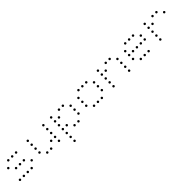

<svg xmlns="http://www.w3.org/2000/svg" viewBox="359 -1892 3483 3483"><g transform="rotate(-45 2100.0 -150.5)"><path d="M149 -473Q141 -473 134.5 -466Q128 -459 128 -451V-449Q128 -441 134.5 -434.5Q141 -428 149 -428H151Q159 -428 166 -434.5Q173 -441 173 -449V-451Q173 -459 166 -466Q159 -473 151 -473ZM249 -473Q241 -473 234.5 -466Q228 -459 228 -451V-449Q228 -441 234.5 -434.5Q241 -428 249 -428H251Q259 -428 266 -434.5Q273 -441 273 -449V-451Q273 -459 266 -466Q259 -473 251 -473ZM349 -473Q341 -473 334.5 -466Q328 -459 328 -451V-449Q328 -441 334.5 -434.5Q341 -428 349 -428H351Q359 -428 366 -434.5Q373 -441 373 -449V-451Q373 -459 366 -466Q359 -473 351 -473ZM49 -373Q41 -373 34.5 -366Q28 -359 28 -351V-349Q28 -341 34.5 -334.5Q41 -328 49 -328H51Q59 -328 66 -334.5Q73 -341 73 -349V-351Q73 -359 66 -366Q59 -373 51 -373ZM149 -273Q141 -273 134.5 -266Q128 -259 128 -251V-249Q128 -241 134.5 -234.5Q141 -228 149 -228H151Q159 -228 166 -234.5Q173 -241 173 -249V-251Q173 -259 166 -266Q159 -273 151 -273ZM249 -273Q241 -273 234.5 -266Q228 -259 228 -251V-249Q228 -241 234.5 -234.5Q241 -228 249 -228H251Q259 -228 266 -234.5Q273 -241 273 -249V-251Q273 -259 266 -266Q259 -273 251 -273ZM349 -273Q341 -273 334.5 -266Q328 -259 328 -251V-249Q328 -241 334.5 -234.5Q341 -228 349 -228H351Q359 -228 366 -234.5Q373 -241 373 -249V-251Q373 -259 366 -266Q359 -273 351 -273ZM449 -173Q441 -173 434.5 -166Q428 -159 428 -151V-149Q428 -141 434.5 -134.5Q441 -128 449 -128H451Q459 -128 466 -134.5Q473 -141 473 -149V-151Q473 -159 466 -166Q459 -173 451 -173ZM49 -73Q41 -73 34.5 -66Q28 -59 28 -51V-49Q28 -41 34.5 -34.5Q41 -28 49 -28H51Q59 -28 66 -34.5Q73 -41 73 -49V-51Q73 -59 66 -66Q59 -73 51 -73ZM149 -73Q141 -73 134.5 -66Q128 -59 128 -51V-49Q128 -41 134.5 -34.5Q141 -28 149 -28H151Q159 -28 166 -34.5Q173 -41 173 -49V-51Q173 -59 166 -66Q159 -73 151 -73ZM249 -73Q241 -73 234.5 -66Q228 -59 228 -51V-49Q228 -41 234.5 -34.5Q241 -28 249 -28H251Q259 -28 266 -34.5Q273 -41 273 -49V-51Q273 -59 266 -66Q259 -73 251 -73ZM349 -73Q341 -73 334.5 -66Q328 -59 328 -51V-49Q328 -41 334.5 -34.5Q341 -28 349 -28H351Q359 -28 366 -34.5Q373 -41 373 -49V-51Q373 -59 366 -66Q359 -73 351 -73Z M649 -473Q641 -473 634.5 -466Q628 -459 628 -451V-449Q628 -441 634.5 -434.5Q641 -428 649 -428H651Q659 -428 666 -434.5Q673 -441 673 -449V-451Q673 -459 666 -466Q659 -473 651 -473ZM1049 -473Q1041 -473 1034.5 -466Q1028 -459 1028 -451V-449Q1028 -441 1034.5 -434.5Q1041 -428 1049 -428H1051Q1059 -428 1066 -434.5Q1073 -441 1073 -449V-451Q1073 -459 1066 -466Q1059 -473 1051 -473ZM649 -373Q641 -373 634.5 -366Q628 -359 628 -351V-349Q628 -341 634.5 -334.5Q641 -328 649 -328H651Q659 -328 666 -334.5Q673 -341 673 -349V-351Q673 -359 666 -366Q659 -373 651 -373ZM1049 -373Q1041 -373 1034.5 -366Q1028 -359 1028 -351V-349Q1028 -341 1034.5 -334.5Q1041 -328 1049 -328H1051Q1059 -328 1066 -334.5Q1073 -341 1073 -349V-351Q1073 -359 1066 -366Q1059 -373 1051 -373ZM649 -273Q641 -273 634.5 -266Q628 -259 628 -251V-249Q628 -241 634.5 -234.5Q641 -228 649 -228H651Q659 -228 666 -234.5Q673 -241 673 -249V-251Q673 -259 666 -266Q659 -273 651 -273ZM1049 -273Q1041 -273 1034.5 -266Q1028 -259 1028 -251V-249Q1028 -241 1034.5 -234.5Q1041 -228 1049 -228H1051Q1059 -228 1066 -234.5Q1073 -241 1073 -249V-251Q1073 -259 1066 -266Q1059 -273 1051 -273ZM649 -173Q641 -173 634.5 -166Q628 -159 628 -151V-149Q628 -141 634.5 -134.5Q641 -128 649 -128H651Q659 -128 666 -134.5Q673 -141 673 -149V-151Q673 -159 666 -166Q659 -173 651 -173ZM949 -173Q941 -173 934.5 -166Q928 -159 928 -151V-149Q928 -141 934.5 -134.5Q941 -128 949 -128H951Q959 -128 966 -134.5Q973 -141 973 -149V-151Q973 -159 966 -166Q959 -173 951 -173ZM1049 -173Q1041 -173 1034.5 -166Q1028 -159 1028 -151V-149Q1028 -141 1034.5 -134.5Q1041 -128 1049 -128H1051Q1059 -128 1066 -134.5Q1073 -141 1073 -149V-151Q1073 -159 1066 -166Q1059 -173 1051 -173ZM749 -73Q741 -73 734.5 -66Q728 -59 728 -51V-49Q728 -41 734.5 -34.5Q741 -28 749 -28H751Q759 -28 766 -34.5Q773 -41 773 -49V-51Q773 -59 766 -66Q759 -73 751 -73ZM849 -73Q841 -73 834.5 -66Q828 -59 828 -51V-49Q828 -41 834.5 -34.5Q841 -28 849 -28H851Q859 -28 866 -34.5Q873 -41 873 -49V-51Q873 -59 866 -66Q859 -73 851 -73ZM1049 -73Q1041 -73 1034.5 -66Q1028 -59 1028 -51V-49Q1028 -41 1034.5 -34.5Q1041 -28 1049 -28H1051Q1059 -28 1066 -34.5Q1073 -41 1073 -49V-51Q1073 -59 1066 -66Q1059 -73 1051 -73Z M1249 -473Q1241 -473 1234.5 -466Q1228 -459 1228 -451V-449Q1228 -441 1234.5 -434.5Q1241 -428 1249 -428H1251Q1259 -428 1266 -434.5Q1273 -441 1273 -449V-451Q1273 -459 1266 -466Q1259 -473 1251 -473ZM1449 -473Q1441 -473 1434.5 -466Q1428 -459 1428 -451V-449Q1428 -441 1434.5 -434.5Q1441 -428 1449 -428H1451Q1459 -428 1466 -434.5Q1473 -441 1473 -449V-451Q1473 -459 1466 -466Q1459 -473 1451 -473ZM1549 -473Q1541 -473 1534.5 -466Q1528 -459 1528 -451V-449Q1528 -441 1534.5 -434.5Q1541 -428 1549 -428H1551Q1559 -428 1566 -434.5Q1573 -441 1573 -449V-451Q1573 -459 1566 -466Q1559 -473 1551 -473ZM1249 -373Q1241 -373 1234.5 -366Q1228 -359 1228 -351V-349Q1228 -341 1234.5 -334.5Q1241 -328 1249 -328H1251Q1259 -328 1266 -334.5Q1273 -341 1273 -349V-351Q1273 -359 1266 -366Q1259 -373 1251 -373ZM1349 -373Q1341 -373 1334.5 -366Q1328 -359 1328 -351V-349Q1328 -341 1334.5 -334.5Q1341 -328 1349 -328H1351Q1359 -328 1366 -334.5Q1373 -341 1373 -349V-351Q1373 -359 1366 -366Q1359 -373 1351 -373ZM1649 -373Q1641 -373 1634.5 -366Q1628 -359 1628 -351V-349Q1628 -341 1634.5 -334.5Q1641 -328 1649 -328H1651Q1659 -328 1666 -334.5Q1673 -341 1673 -349V-351Q1673 -359 1666 -366Q1659 -373 1651 -373ZM1249 -273Q1241 -273 1234.5 -266Q1228 -259 1228 -251V-249Q1228 -241 1234.5 -234.5Q1241 -228 1249 -228H1251Q1259 -228 1266 -234.5Q1273 -241 1273 -249V-251Q1273 -259 1266 -266Q1259 -273 1251 -273ZM1649 -273Q1641 -273 1634.5 -266Q1628 -259 1628 -251V-249Q1628 -241 1634.5 -234.5Q1641 -228 1649 -228H1651Q1659 -228 1666 -234.5Q1673 -241 1673 -249V-251Q1673 -259 1666 -266Q1659 -273 1651 -273ZM1249 -173Q1241 -173 1234.5 -166Q1228 -159 1228 -151V-149Q1228 -141 1234.5 -134.5Q1241 -128 1249 -128H1251Q1259 -128 1266 -134.5Q1273 -141 1273 -149V-151Q1273 -159 1266 -166Q1259 -173 1251 -173ZM1349 -173Q1341 -173 1334.5 -166Q1328 -159 1328 -151V-149Q1328 -141 1334.5 -134.5Q1341 -128 1349 -128H1351Q1359 -128 1366 -134.5Q1373 -141 1373 -149V-151Q1373 -159 1366 -166Q1359 -173 1351 -173ZM1649 -173Q1641 -173 1634.5 -166Q1628 -159 1628 -151V-149Q1628 -141 1634.5 -134.5Q1641 -128 1649 -128H1651Q1659 -128 1666 -134.5Q1673 -141 1673 -149V-151Q1673 -159 1666 -166Q1659 -173 1651 -173ZM1249 -73Q1241 -73 1234.5 -66Q1228 -59 1228 -51V-49Q1228 -41 1234.5 -34.5Q1241 -28 1249 -28H1251Q1259 -28 1266 -34.5Q1273 -41 1273 -49V-51Q1273 -59 1266 -66Q1259 -73 1251 -73ZM1449 -73Q1441 -73 1434.5 -66Q1428 -59 1428 -51V-49Q1428 -41 1434.5 -34.5Q1441 -28 1449 -28H1451Q1459 -28 1466 -34.5Q1473 -41 1473 -49V-51Q1473 -59 1466 -66Q1459 -73 1451 -73ZM1549 -73Q1541 -73 1534.5 -66Q1528 -59 1528 -51V-49Q1528 -41 1534.5 -34.5Q1541 -28 1549 -28H1551Q1559 -28 1566 -34.5Q1573 -41 1573 -49V-51Q1573 -59 1566 -66Q1559 -73 1551 -73ZM1249 27Q1241 27 1234.5 34Q1228 41 1228 49V51Q1228 59 1234.5 65.5Q1241 72 1249 72H1251Q1259 72 1266 65.5Q1273 59 1273 51V49Q1273 41 1266 34Q1259 27 1251 27ZM1249 127Q1241 127 1234.5 134Q1228 141 1228 149V151Q1228 159 1234.5 165.5Q1241 172 1249 172H1251Q1259 172 1266 165.5Q1273 159 1273 151V149Q1273 141 1266 134Q1259 127 1251 127Z M1949 -473Q1941 -473 1934.5 -466Q1928 -459 1928 -451V-449Q1928 -441 1934.5 -434.5Q1941 -428 1949 -428H1951Q1959 -428 1966 -434.5Q1973 -441 1973 -449V-451Q1973 -459 1966 -466Q1959 -473 1951 -473ZM2049 -473Q2041 -473 2034.5 -466Q2028 -459 2028 -451V-449Q2028 -441 2034.5 -434.5Q2041 -428 2049 -428H2051Q2059 -428 2066 -434.5Q2073 -441 2073 -449V-451Q2073 -459 2066 -466Q2059 -473 2051 -473ZM2149 -473Q2141 -473 2134.5 -466Q2128 -459 2128 -451V-449Q2128 -441 2134.5 -434.5Q2141 -428 2149 -428H2151Q2159 -428 2166 -434.5Q2173 -441 2173 -449V-451Q2173 -459 2166 -466Q2159 -473 2151 -473ZM1849 -373Q1841 -373 1834.5 -366Q1828 -359 1828 -351V-349Q1828 -341 1834.5 -334.5Q1841 -328 1849 -328H1851Q1859 -328 1866 -334.5Q1873 -341 1873 -349V-351Q1873 -359 1866 -366Q1859 -373 1851 -373ZM2249 -373Q2241 -373 2234.5 -366Q2228 -359 2228 -351V-349Q2228 -341 2234.5 -334.5Q2241 -328 2249 -328H2251Q2259 -328 2266 -334.5Q2273 -341 2273 -349V-351Q2273 -359 2266 -366Q2259 -373 2251 -373ZM1849 -273Q1841 -273 1834.5 -266Q1828 -259 1828 -251V-249Q1828 -241 1834.5 -234.5Q1841 -228 1849 -228H1851Q1859 -228 1866 -234.5Q1873 -241 1873 -249V-251Q1873 -259 1866 -266Q1859 -273 1851 -273ZM2249 -273Q2241 -273 2234.5 -266Q2228 -259 2228 -251V-249Q2228 -241 2234.5 -234.5Q2241 -228 2249 -228H2251Q2259 -228 2266 -234.5Q2273 -241 2273 -249V-251Q2273 -259 2266 -266Q2259 -273 2251 -273ZM1849 -173Q1841 -173 1834.5 -166Q1828 -159 1828 -151V-149Q1828 -141 1834.5 -134.5Q1841 -128 1849 -128H1851Q1859 -128 1866 -134.5Q1873 -141 1873 -149V-151Q1873 -159 1866 -166Q1859 -173 1851 -173ZM2249 -173Q2241 -173 2234.5 -166Q2228 -159 2228 -151V-149Q2228 -141 2234.5 -134.5Q2241 -128 2249 -128H2251Q2259 -128 2266 -134.5Q2273 -141 2273 -149V-151Q2273 -159 2266 -166Q2259 -173 2251 -173ZM1949 -73Q1941 -73 1934.5 -66Q1928 -59 1928 -51V-49Q1928 -41 1934.5 -34.5Q1941 -28 1949 -28H1951Q1959 -28 1966 -34.5Q1973 -41 1973 -49V-51Q1973 -59 1966 -66Q1959 -73 1951 -73ZM2049 -73Q2041 -73 2034.5 -66Q2028 -59 2028 -51V-49Q2028 -41 2034.5 -34.5Q2041 -28 2049 -28H2051Q2059 -28 2066 -34.5Q2073 -41 2073 -49V-51Q2073 -59 2066 -66Q2059 -73 2051 -73ZM2149 -73Q2141 -73 2134.5 -66Q2128 -59 2128 -51V-49Q2128 -41 2134.5 -34.5Q2141 -28 2149 -28H2151Q2159 -28 2166 -34.5Q2173 -41 2173 -49V-51Q2173 -59 2166 -66Q2159 -73 2151 -73Z M2449 -473Q2441 -473 2434.5 -466Q2428 -459 2428 -451V-449Q2428 -441 2434.5 -434.5Q2441 -428 2449 -428H2451Q2459 -428 2466 -434.5Q2473 -441 2473 -449V-451Q2473 -459 2466 -466Q2459 -473 2451 -473ZM2649 -473Q2641 -473 2634.5 -466Q2628 -459 2628 -451V-449Q2628 -441 2634.5 -434.5Q2641 -428 2649 -428H2651Q2659 -428 2666 -434.5Q2673 -441 2673 -449V-451Q2673 -459 2666 -466Q2659 -473 2651 -473ZM2749 -473Q2741 -473 2734.5 -466Q2728 -459 2728 -451V-449Q2728 -441 2734.5 -434.5Q2741 -428 2749 -428H2751Q2759 -428 2766 -434.5Q2773 -441 2773 -449V-451Q2773 -459 2766 -466Q2759 -473 2751 -473ZM2449 -373Q2441 -373 2434.5 -366Q2428 -359 2428 -351V-349Q2428 -341 2434.5 -334.5Q2441 -328 2449 -328H2451Q2459 -328 2466 -334.5Q2473 -341 2473 -349V-351Q2473 -359 2466 -366Q2459 -373 2451 -373ZM2549 -373Q2541 -373 2534.5 -366Q2528 -359 2528 -351V-349Q2528 -341 2534.5 -334.5Q2541 -328 2549 -328H2551Q2559 -328 2566 -334.5Q2573 -341 2573 -349V-351Q2573 -359 2566 -366Q2559 -373 2551 -373ZM2849 -373Q2841 -373 2834.5 -366Q2828 -359 2828 -351V-349Q2828 -341 2834.5 -334.5Q2841 -328 2849 -328H2851Q2859 -328 2866 -334.5Q2873 -341 2873 -349V-351Q2873 -359 2866 -366Q2859 -373 2851 -373ZM2449 -273Q2441 -273 2434.5 -266Q2428 -259 2428 -251V-249Q2428 -241 2434.5 -234.5Q2441 -228 2449 -228H2451Q2459 -228 2466 -234.5Q2473 -241 2473 -249V-251Q2473 -259 2466 -266Q2459 -273 2451 -273ZM2849 -273Q2841 -273 2834.5 -266Q2828 -259 2828 -251V-249Q2828 -241 2834.5 -234.5Q2841 -228 2849 -228H2851Q2859 -228 2866 -234.5Q2873 -241 2873 -249V-251Q2873 -259 2866 -266Q2859 -273 2851 -273ZM2449 -173Q2441 -173 2434.5 -166Q2428 -159 2428 -151V-149Q2428 -141 2434.5 -134.5Q2441 -128 2449 -128H2451Q2459 -128 2466 -134.5Q2473 -141 2473 -149V-151Q2473 -159 2466 -166Q2459 -173 2451 -173ZM2849 -173Q2841 -173 2834.5 -166Q2828 -159 2828 -151V-149Q2828 -141 2834.5 -134.5Q2841 -128 2849 -128H2851Q2859 -128 2866 -134.5Q2873 -141 2873 -149V-151Q2873 -159 2866 -166Q2859 -173 2851 -173ZM2449 -73Q2441 -73 2434.5 -66Q2428 -59 2428 -51V-49Q2428 -41 2434.5 -34.5Q2441 -28 2449 -28H2451Q2459 -28 2466 -34.5Q2473 -41 2473 -49V-51Q2473 -59 2466 -66Q2459 -73 2451 -73ZM2849 -73Q2841 -73 2834.5 -66Q2828 -59 2828 -51V-49Q2828 -41 2834.5 -34.5Q2841 -28 2849 -28H2851Q2859 -28 2866 -34.5Q2873 -41 2873 -49V-51Q2873 -59 2866 -66Q2859 -73 2851 -73Z M3149 -473Q3141 -473 3134.5 -466Q3128 -459 3128 -451V-449Q3128 -441 3134.5 -434.5Q3141 -428 3149 -428H3151Q3159 -428 3166 -434.5Q3173 -441 3173 -449V-451Q3173 -459 3166 -466Q3159 -473 3151 -473ZM3249 -473Q3241 -473 3234.5 -466Q3228 -459 3228 -451V-449Q3228 -441 3234.5 -434.5Q3241 -428 3249 -428H3251Q3259 -428 3266 -434.5Q3273 -441 3273 -449V-451Q3273 -459 3266 -466Q3259 -473 3251 -473ZM3349 -473Q3341 -473 3334.5 -466Q3328 -459 3328 -451V-449Q3328 -441 3334.5 -434.5Q3341 -428 3349 -428H3351Q3359 -428 3366 -434.5Q3373 -441 3373 -449V-451Q3373 -459 3366 -466Q3359 -473 3351 -473ZM3049 -373Q3041 -373 3034.5 -366Q3028 -359 3028 -351V-349Q3028 -341 3034.5 -334.5Q3041 -328 3049 -328H3051Q3059 -328 3066 -334.5Q3073 -341 3073 -349V-351Q3073 -359 3066 -366Q3059 -373 3051 -373ZM3449 -373Q3441 -373 3434.5 -366Q3428 -359 3428 -351V-349Q3428 -341 3434.5 -334.5Q3441 -328 3449 -328H3451Q3459 -328 3466 -334.5Q3473 -341 3473 -349V-351Q3473 -359 3466 -366Q3459 -373 3451 -373ZM3049 -273Q3041 -273 3034.5 -266Q3028 -259 3028 -251V-249Q3028 -241 3034.5 -234.5Q3041 -228 3049 -228H3051Q3059 -228 3066 -234.5Q3073 -241 3073 -249V-251Q3073 -259 3066 -266Q3059 -273 3051 -273ZM3149 -273Q3141 -273 3134.5 -266Q3128 -259 3128 -251V-249Q3128 -241 3134.5 -234.5Q3141 -228 3149 -228H3151Q3159 -228 3166 -234.5Q3173 -241 3173 -249V-251Q3173 -259 3166 -266Q3159 -273 3151 -273ZM3249 -273Q3241 -273 3234.5 -266Q3228 -259 3228 -251V-249Q3228 -241 3234.5 -234.5Q3241 -228 3249 -228H3251Q3259 -228 3266 -234.5Q3273 -241 3273 -249V-251Q3273 -259 3266 -266Q3259 -273 3251 -273ZM3349 -273Q3341 -273 3334.5 -266Q3328 -259 3328 -251V-249Q3328 -241 3334.5 -234.5Q3341 -228 3349 -228H3351Q3359 -228 3366 -234.5Q3373 -241 3373 -249V-251Q3373 -259 3366 -266Q3359 -273 3351 -273ZM3449 -273Q3441 -273 3434.5 -266Q3428 -259 3428 -251V-249Q3428 -241 3434.5 -234.5Q3441 -228 3449 -228H3451Q3459 -228 3466 -234.5Q3473 -241 3473 -249V-251Q3473 -259 3466 -266Q3459 -273 3451 -273ZM3049 -173Q3041 -173 3034.5 -166Q3028 -159 3028 -151V-149Q3028 -141 3034.5 -134.5Q3041 -128 3049 -128H3051Q3059 -128 3066 -134.5Q3073 -141 3073 -149V-151Q3073 -159 3066 -166Q3059 -173 3051 -173ZM3149 -73Q3141 -73 3134.5 -66Q3128 -59 3128 -51V-49Q3128 -41 3134.5 -34.5Q3141 -28 3149 -28H3151Q3159 -28 3166 -34.5Q3173 -41 3173 -49V-51Q3173 -59 3166 -66Q3159 -73 3151 -73ZM3249 -73Q3241 -73 3234.5 -66Q3228 -59 3228 -51V-49Q3228 -41 3234.5 -34.5Q3241 -28 3249 -28H3251Q3259 -28 3266 -34.5Q3273 -41 3273 -49V-51Q3273 -59 3266 -66Q3259 -73 3251 -73ZM3349 -73Q3341 -73 3334.5 -66Q3328 -59 3328 -51V-49Q3328 -41 3334.5 -34.5Q3341 -28 3349 -28H3351Q3359 -28 3366 -34.5Q3373 -41 3373 -49V-51Q3373 -59 3366 -66Q3359 -73 3351 -73Z M3649 -473Q3641 -473 3634.5 -466Q3628 -459 3628 -451V-449Q3628 -441 3634.5 -434.5Q3641 -428 3649 -428H3651Q3659 -428 3666 -434.5Q3673 -441 3673 -449V-451Q3673 -459 3666 -466Q3659 -473 3651 -473ZM3849 -473Q3841 -473 3834.5 -466Q3828 -459 3828 -451V-449Q3828 -441 3834.5 -434.5Q3841 -428 3849 -428H3851Q3859 -428 3866 -434.5Q3873 -441 3873 -449V-451Q3873 -459 3866 -466Q3859 -473 3851 -473ZM3949 -473Q3941 -473 3934.5 -466Q3928 -459 3928 -451V-449Q3928 -441 3934.5 -434.5Q3941 -428 3949 -428H3951Q3959 -428 3966 -434.5Q3973 -441 3973 -449V-451Q3973 -459 3966 -466Q3959 -473 3951 -473ZM3649 -373Q3641 -373 3634.5 -366Q3628 -359 3628 -351V-349Q3628 -341 3634.5 -334.5Q3641 -328 3649 -328H3651Q3659 -328 3666 -334.5Q3673 -341 3673 -349V-351Q3673 -359 3666 -366Q3659 -373 3651 -373ZM3749 -373Q3741 -373 3734.5 -366Q3728 -359 3728 -351V-349Q3728 -341 3734.5 -334.5Q3741 -328 3749 -328H3751Q3759 -328 3766 -334.5Q3773 -341 3773 -349V-351Q3773 -359 3766 -366Q3759 -373 3751 -373ZM4049 -373Q4041 -373 4034.5 -366Q4028 -359 4028 -351V-349Q4028 -341 4034.5 -334.5Q4041 -328 4049 -328H4051Q4059 -328 4066 -334.5Q4073 -341 4073 -349V-351Q4073 -359 4066 -366Q4059 -373 4051 -373ZM3649 -273Q3641 -273 3634.5 -266Q3628 -259 3628 -251V-249Q3628 -241 3634.5 -234.5Q3641 -228 3649 -228H3651Q3659 -228 3666 -234.5Q3673 -241 3673 -249V-251Q3673 -259 3666 -266Q3659 -273 3651 -273ZM3649 -173Q3641 -173 3634.5 -166Q3628 -159 3628 -151V-149Q3628 -141 3634.5 -134.5Q3641 -128 3649 -128H3651Q3659 -128 3666 -134.5Q3673 -141 3673 -149V-151Q3673 -159 3666 -166Q3659 -173 3651 -173ZM3649 -73Q3641 -73 3634.5 -66Q3628 -59 3628 -51V-49Q3628 -41 3634.5 -34.5Q3641 -28 3649 -28H3651Q3659 -28 3666 -34.5Q3673 -41 3673 -49V-51Q3673 -59 3666 -66Q3659 -73 3651 -73Z"/></g></svg>

Font: Doto Rounded Light
Style: Regular
Weight: 300
Monospace: yes
Version: Version 1.000